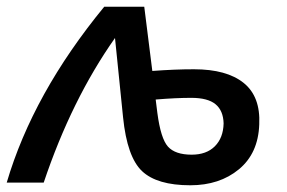

<svg xmlns="http://www.w3.org/2000/svg" viewBox="-39 -543 853 571"><path d="M538 -337Q635 -337 685.5 -296.5Q736 -256 732 -173Q729 -87 671.5 -39.5Q614 8 527 8Q428 8 383.5 -34Q339 -76 327 -194L303 -430Q174 -247 91 0H-19Q59 -265 271 -523H390L414 -332Q481 -337 538 -337ZM531 -83Q575 -83 600 -108Q625 -133 626 -176Q625 -214 602 -233Q579 -252 530 -252Q484 -252 424 -247L429 -207Q439 -131 460.5 -107Q482 -83 531 -83Z"/></svg>

Font: Raleway-v4020 SemiBold
Style: Italic
Weight: 600
Italic angle: -12°
Designer: Matt McInerney, Pablo Impallari, Rodrigo Fuenzalida
Foundry: Matt McInerney, Pablo Impallari, Rodrigo Fuenzalida
Version: Version 4.020;PS 004.020;hotconv 1.0.88;makeotf.lib2.5.64775